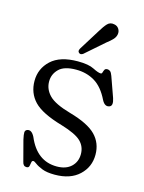

<svg xmlns="http://www.w3.org/2000/svg" viewBox="-99 -677 561 748"><g transform="rotate(15 181.0 -302.5)"><path d="M194.5 -22.5Q231.5 -22.5 252.5 -42.2Q273.5 -62 273.5 -93Q273.5 -123.5 252.5 -144.2Q231.5 -165 171.5 -183Q88.5 -207 56.8 -240.2Q25 -273.5 25 -322.5Q25 -372 61.2 -405.8Q97.5 -439.5 169 -439.5Q212.5 -439.5 234.2 -428.2Q256 -417 266.5 -417Q271 -417 272.5 -422.8Q274 -428.5 276.8 -434Q279.5 -439.5 288 -439.5Q294.5 -439.5 299.5 -435.2Q304.5 -431 309 -418.5L338 -337Q347.5 -308.5 334 -302.5Q315.5 -294.5 302.5 -319Q279.5 -366.5 246.5 -386.5Q213.5 -406.5 171 -406.5Q123 -406.5 101.8 -385.5Q80.5 -364.5 80.5 -335Q80.5 -303.5 104 -279.5Q127.5 -255.5 191 -237.5Q267 -216 298 -184.2Q329 -152.5 329 -105.5Q329 -56 293.5 -22.8Q258 10.5 195 10.5Q163.5 10.5 144.5 3Q125.5 -4.5 115.8 -12Q106 -19.5 102 -19.5Q96 -19.5 95 -12Q94 -4.5 92.2 3Q90.5 10.5 81.5 10.5Q68 10.5 64.5 -6.5L42.5 -90Q38 -110 38.5 -118.5Q39 -127 47 -130Q64 -136 77 -110.5Q114 -22.5 194.5 -22.5ZM217 -575Q229.5 -596 240.5 -607.5Q251.5 -619 268 -615.5Q280.5 -613.5 287 -603.5Q293.5 -593.5 291.5 -581.5Q289.5 -569.5 280.2 -559.8Q271 -550 257 -539.5L181 -473Q170.5 -466 164 -473Q160 -477 161 -482Q162 -487 165 -491.5Z"/></g></svg>

Font: Fraunces 144pt SuperSoft Light
Style: Regular
Weight: 300
Version: Version 1.000;[0bf87f6ff]